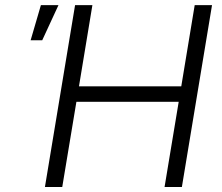

<svg xmlns="http://www.w3.org/2000/svg" viewBox="-20 -748 887 768"><path d="M159.7 0 280.3 -727.5H349.6L295.9 -402.8H705.1L758.8 -727.5H828.1L707.5 0H638.2L694.8 -340.8H285.6L229 0ZM102.5 -586.9 143.6 -727.5H213.9L148.9 -586.9Z"/></svg>

Font: Inter 16pt Light
Style: Italic
Weight: 300
Italic angle: -9.3988°
Version: Version 4.001;git-66647c0bb